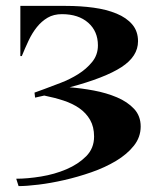

<svg xmlns="http://www.w3.org/2000/svg" viewBox="-20 -615 542 651"><path d="M35 -9Q73 -9 119 -16.5Q165 -24 205 -41Q245 -58 272 -85Q299 -112 299 -152Q299 -185 285.5 -208.5Q272 -232 249 -248Q226 -264 195.5 -274Q165 -284 130 -291Q122 -289 114.5 -287.5Q107 -286 99 -284L97 -301L130 -313Q154 -322 185.5 -334Q217 -346 245 -363.5Q273 -381 292.5 -405Q312 -429 312 -461Q312 -509 279 -538Q246 -567 190 -567Q162 -567 141.5 -555Q121 -543 105 -523Q89 -503 77 -477.5Q65 -452 54 -425H49V-595H203Q253 -595 297 -589Q341 -583 375 -569Q409 -555 428.5 -532Q448 -509 448 -475Q448 -424 392 -387.5Q336 -351 216 -319Q256 -316 298.5 -308Q341 -300 376.5 -285Q412 -270 434.5 -246Q457 -222 457 -186Q457 -150 434 -121Q411 -92 373.5 -69.5Q336 -47 290 -31Q244 -15 198 -4.5Q152 6 111 11Q70 16 43 16Z"/></svg>

Font: Bluu Next Cyrillic
Style: Bold
Weight: 700
Designer: Igor Stepanchenko
Foundry: Igor Stepanchenko
Version: Version 1.000